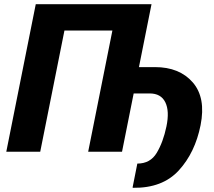

<svg xmlns="http://www.w3.org/2000/svg" viewBox="-20 -731 1029 925"><path d="M726.6 -407.7Q844.7 -407.7 908.7 -334Q972.7 -260.3 946.3 -127.9Q919.9 4.4 841.3 90.1Q762.7 175.8 621.1 173.8L618.7 172.4L641.6 57.1Q704.1 57.1 735.1 5.4Q766.1 -46.4 781.7 -121.1Q797.4 -195.8 776.4 -238.3Q755.4 -280.8 701.2 -280.8H624L567.9 0H404.8L521.5 -584H290.5L173.8 0H10.3L152.3 -710.9H710L649.4 -407.7Z"/></svg>

Font: Roboto-BlackItalic
Style: Italic
Weight: 900
Italic angle: -12°
Designer: Google
Version: Version 1.100141; 2013